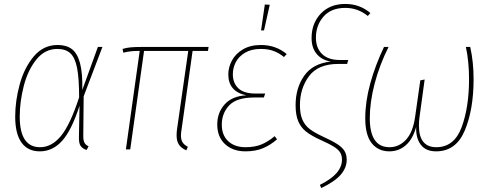

<svg xmlns="http://www.w3.org/2000/svg" viewBox="-20 -757 2494 973"><path d="M397 -301 476 -519H499L404 -269L402 -68Q402 -43 409 -32Q416 -21 429 -16L419 3Q399 -3 389 -17Q379 -31 380 -63L383 -221Q343 -97 295 -43.5Q247 10 182 10Q121 10 89 -34.5Q57 -79 57 -166Q57 -246 80 -330Q103 -414 151.5 -471.5Q200 -529 272 -529Q317 -529 344.5 -508Q372 -487 385.5 -437Q399 -387 397 -301ZM80 -166Q80 -11 183 -11Q242 -11 289 -68Q336 -125 381 -264Q381 -360 370.5 -413Q360 -466 336 -487.5Q312 -509 271 -509Q207 -509 164 -455Q121 -401 100.5 -321.5Q80 -242 80 -166Z M900 -100Q897 -84 897 -70Q897 -49 905 -36Q913 -23 932 -13L924 5Q898 -7 886.5 -24.5Q875 -42 875 -70Q875 -90 877 -101L934 -499H710L640 0H618L688 -499Q660 -499 642.5 -497Q625 -495 605 -490L601 -509Q621 -515 641.5 -517Q662 -519 695 -519H1037L1034 -499H956Z M1081 -126Q1081 -186 1118.5 -228Q1156 -270 1228 -274Q1137 -293 1137 -380Q1137 -416 1155.5 -450.5Q1174 -485 1211.5 -507Q1249 -529 1302 -529Q1378 -529 1433 -483L1419 -468Q1395 -488 1367 -498.5Q1339 -509 1302 -509Q1254 -509 1222 -490Q1190 -471 1175 -442Q1160 -413 1160 -381Q1160 -336 1188 -309.5Q1216 -283 1274 -283H1324L1317 -263H1270Q1179 -263 1141.5 -223Q1104 -183 1104 -125Q1104 -72 1136.5 -41.5Q1169 -11 1224 -11Q1271 -11 1305 -25Q1339 -39 1372 -67L1384 -51Q1351 -22 1313 -6Q1275 10 1224 10Q1160 10 1120.5 -26.5Q1081 -63 1081 -126ZM1322 -734 1347 -733 1318 -603H1303Z M1601 180Q1659 151 1686 119.5Q1713 88 1713 52Q1713 31 1704 16Q1695 1 1672 -13.5Q1649 -28 1602 -49Q1556 -70 1530 -91Q1504 -112 1491 -143.5Q1478 -175 1478 -224Q1478 -311 1521.5 -373Q1565 -435 1656 -445Q1610 -453 1584.5 -484Q1559 -515 1559 -564Q1559 -639 1605.5 -688Q1652 -737 1730 -737Q1803 -737 1857 -691L1844 -676Q1794 -717 1730 -717Q1658 -717 1619.5 -673Q1581 -629 1581 -566Q1581 -514 1612 -483.5Q1643 -453 1701 -453H1745L1739 -433H1694Q1592 -433 1546 -371Q1500 -309 1500 -224Q1500 -179 1512.5 -150.5Q1525 -122 1549 -103.5Q1573 -85 1614 -66Q1662 -44 1688 -27.5Q1714 -11 1725.5 7.5Q1737 26 1737 53Q1737 93 1707 128Q1677 163 1608 196Z M1831 -158Q1831 -242 1856.5 -334.5Q1882 -427 1926 -519H1949Q1903 -427 1878.5 -333Q1854 -239 1854 -158Q1854 -11 1954 -11Q2002 -11 2037.5 -49Q2073 -87 2084 -167L2110 -350L2132 -354L2106 -164Q2103 -142 2103 -121Q2103 -11 2191 -11Q2282 -11 2319.5 -112.5Q2357 -214 2357 -356Q2357 -444 2341 -519H2363Q2380 -443 2380 -356Q2380 -202 2335.5 -96Q2291 10 2190 10Q2138 10 2112.5 -23.5Q2087 -57 2089 -114Q2072 -52 2036.5 -21Q2001 10 1953 10Q1897 10 1864 -31Q1831 -72 1831 -158Z"/></svg>

Font: Fira Sans Condensed Thin
Style: Italic
Weight: 250
Width: 3
Italic angle: -8°
Designer: Carrois Corporate & Edenspiekermann AG
Foundry: Carrois Corporate GbR & Edenspiekermann AG
Version: Version 4.203